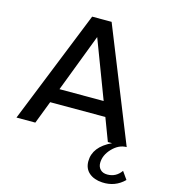

<svg xmlns="http://www.w3.org/2000/svg" viewBox="-141 -861 1082 1230"><g transform="rotate(15 399.5 -245.5)"><path d="M763 153 799 204Q739 264 652 259Q598 256 565 228Q532 200 532 151Q532 55 649 0H621L564 -151H198L140 0H15L316 -750H445L746 0Q694 0 651 45Q608 90 608 142Q608 168 624.5 185Q641 202 671 202Q729 202 763 153ZM234 -247H527L381 -632Z"/></g></svg>

Font: Orkney Medium
Style: Regular
Weight: 500
Designer: Samuel Oakes and Alfredo Marco Pradil
Foundry: Alfredo Marco Pradil
Version: 1.0; ttfautohint (v1.5)